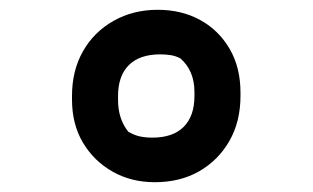

<svg xmlns="http://www.w3.org/2000/svg" viewBox="-20 -730 640 392"><path d="M302 -710Q351 -710 389 -689Q427 -668 449 -630Q471 -592 471 -541V-534Q471 -482 448.5 -442.5Q426 -403 387 -380.5Q348 -358 296 -358Q248 -358 210 -379.5Q172 -401 149.5 -438.5Q127 -476 127 -527V-534Q127 -586 149.5 -625.5Q172 -665 212 -687.5Q252 -710 302 -710ZM291 -449Q333 -449 355 -471Q377 -493 377 -534V-542Q377 -586 348 -611Q338 -616 328 -617.5Q318 -619 307 -619Q265 -619 243 -597Q221 -575 221 -534V-526Q221 -487 242 -461Q254 -454 265.5 -451.5Q277 -449 291 -449Z"/></svg>

Font: Recursive Casual
Style: Bold
Weight: 700
Version: Version 1.085